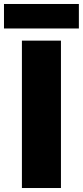

<svg xmlns="http://www.w3.org/2000/svg" viewBox="-66 -944 416 964"><path d="M44 0V-740H240V0ZM-46 -801V-924H330V-801Z"/></svg>

Font: Encode Sans Condensed Black
Style: Regular
Weight: 900
Width: 3
Designer: Multiple Designers
Foundry: Impallari Type
Version: Version 3.000; ttfautohint (v1.8.3) -l 8 -r 50 -G 200 -x 14 